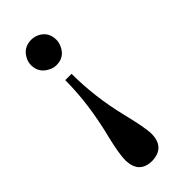

<svg xmlns="http://www.w3.org/2000/svg" viewBox="-201 -468 673 673"><g transform="rotate(-45 135.5 -131.5)"><path d="M98.6 -247.1Q98.6 -130.9 65.4 1Q48.8 69.3 48.8 101.6Q50.8 168 113.3 168.9Q178.7 167 179.7 100.6Q179.7 70.3 158.2 -16.6Q129.9 -132.8 129.9 -247.1ZM50.8 -369.1Q50.8 -331.1 85 -313.5Q99.6 -305.7 114.3 -305.7Q153.3 -305.7 169.9 -340.8Q176.8 -354.5 176.8 -369.1Q176.8 -409.2 141.6 -425.8Q127.9 -431.6 114.3 -431.6Q76.2 -431.6 58.6 -398.4Q50.8 -384.8 50.8 -369.1Z"/></g></svg>

Font: Abhaya Libre
Style: Bold
Weight: 700
Designer: Pushpananda Ekanayake, Sol Matas, Pathum Egodawatta
Foundry: Mooniak
Version: Version 1.050 ; ttfautohint (v1.6)